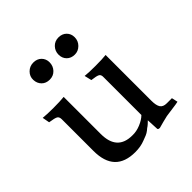

<svg xmlns="http://www.w3.org/2000/svg" viewBox="-179 -799 952 952"><g transform="rotate(-45 296.5 -323.5)"><path d="M428 -604Q428 -578 410 -560Q392 -542 368 -542Q342 -542 326 -558Q310 -574 310 -599Q310 -624 327 -642Q344 -660 370 -660Q396 -660 412 -644Q428 -628 428 -604ZM252 -604Q252 -578 235 -560Q218 -542 192 -542Q166 -542 150 -558Q134 -574 133 -599Q132 -624 150 -642Q168 -660 194 -660Q220 -660 236 -644Q252 -628 252 -604ZM238 12Q95 12 95 -139V-361Q95 -378 85 -384Q75 -390 40 -395L33 -433Q60 -430 106 -430Q152 -430 180 -433V-173Q180 -57 286 -57Q314 -56 343 -68Q372 -80 389 -97V-361Q390 -379 380 -385Q370 -391 336 -395L327 -433Q352 -430 400 -430Q448 -430 474 -433V-112Q474 -79 484 -64Q494 -49 519 -49H555L562 -17Q550 -14 518 -10Q486 -6 475 -4Q464 -2 442 4Q420 10 409 13Q396 13 396 6L393 -56Q377 -40 371 -36Q364 -32 354 -23Q344 -15 332 -10Q320 -5 306 0Q276 12 238 12Z"/></g></svg>

Font: Lusitana
Style: Regular
Weight: 400
Designer: Ana Paula Megda
Foundry: Ana Paula Megda
Version: Version 1.001; ttfautohint (v1.4.1)